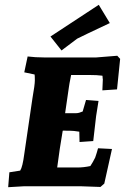

<svg xmlns="http://www.w3.org/2000/svg" viewBox="-20 -775 521 799"><path d="M276 -463Q267 -418 267 -414L251 -304H297Q308 -304 324 -311L338 -359L390 -355Q382 -307 380 -292L368 -188L311 -184L310 -227Q286 -231 270 -231H258Q241 -232 241 -231L229 -157L218 -78H303Q328 -78 356 -84Q366 -99 376 -119Q383 -139 388 -158L446 -155L414 -11L398 3Q329 0 313 0H82L14 4L19 -58L64 -65Q74 -80 81 -134L115 -366Q125 -422 125 -440.5Q125 -459 124 -465L81 -474L95 -540Q128 -536 162 -536H381L468 -543L480 -530L467 -403L406 -399L408 -446Q407 -447 407 -452.5Q407 -458 406 -460Q385 -463 348 -463ZM391 -755 437 -679Q318 -623 301 -614L236 -565L190 -623Z"/></svg>

Font: Andada SC
Style: Bold Italic
Weight: 700
Italic angle: -8.29999°
Designer: Carolina Giovagnoli
Foundry: Carolina Giovagnoli
Version: Version 1.003